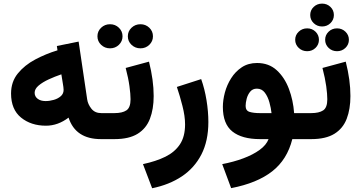

<svg xmlns="http://www.w3.org/2000/svg" viewBox="-20 -755 1962 1042"><path d="M527.8 0Q390.1 0 352.1 -116.7Q294.4 -72.8 229.5 -72.8Q148.4 -72.8 94.2 -116.9Q40 -161.1 40 -247.6Q40 -311 76.7 -356.2Q113.3 -401.4 171.1 -432.1Q229 -462.9 292 -481.9L288.6 -505.4L406.7 -529.3L453.1 -215.8Q457 -189 476.1 -165Q495.1 -141.1 529.8 -141.1H544.4V0ZM325.2 -267.1Q325.2 -273.9 324 -282.5Q322.8 -291 321.3 -300.3L313 -351.6Q278.3 -339.8 244.9 -324.5Q211.4 -309.1 189.7 -290.8Q168 -272.5 168 -251.5Q168 -231.4 184.3 -219Q200.7 -206.5 227.1 -206.5Q249.5 -206.5 272.2 -213.1Q294.9 -219.7 310.1 -233.2Q325.2 -246.6 325.2 -267.1Z M673.8 -558.1Q673.8 -585.4 693.8 -604.5Q713.9 -623.5 742.2 -623.5Q770.5 -623.5 790.3 -604.5Q810.1 -585.4 810.1 -558.1Q810.1 -530.8 790.3 -511.7Q770.5 -492.7 742.2 -492.7Q713.9 -492.7 693.8 -511.7Q673.8 -530.8 673.8 -558.1ZM508.8 -558.1Q508.8 -585.4 528.8 -604.5Q548.8 -623.5 577.1 -623.5Q605.5 -623.5 625.2 -604.5Q645 -585.4 645 -558.1Q645 -530.8 625.2 -511.7Q605.5 -492.7 577.1 -492.7Q548.8 -492.7 528.8 -511.7Q508.8 -530.8 508.8 -558.1ZM601.6 0H525.4V-141.1H600.6Q643.6 -141.1 666 -156Q688.5 -170.9 688.5 -216.3Q688.5 -243.7 682.6 -286.9Q676.8 -330.1 662.1 -386.2L788.6 -420.4Q801.3 -370.1 807.6 -323.7Q814 -277.3 814 -233.9Q814 -163.1 793.7 -110.4Q773.4 -57.6 726.8 -28.8Q680.2 0 601.6 0Z M805.7 266.6 755.9 135.7Q826.7 120.6 877.7 95.5Q928.7 70.3 956.5 28.3Q984.4 -13.7 984.4 -80.1Q984.4 -124.5 970.2 -179.9Q956.1 -235.4 939.9 -283.2L1071.8 -325.7Q1090.8 -272.5 1100.8 -210.9Q1110.8 -149.4 1110.8 -92.8Q1110.8 9.8 1073 83.3Q1035.2 156.7 966.6 202.4Q897.9 248 805.7 266.6Z M1375 -413.1Q1439 -413.1 1481.7 -374Q1524.4 -335 1547.9 -272.9Q1571.3 -210.9 1576.2 -141.1H1612.3V0H1566.4Q1538.6 111.3 1457 175Q1375.5 238.8 1234.4 266.1L1186 135.7Q1247.6 124 1300 104.5Q1352.5 85 1388.9 58.6Q1425.3 32.2 1437.5 0H1391.6Q1293 0 1241.2 -41.3Q1189.5 -82.5 1189.5 -174.8Q1189.5 -211.4 1200.4 -252.7Q1211.4 -293.9 1234.4 -330.3Q1257.3 -366.7 1292.2 -389.9Q1327.1 -413.1 1375 -413.1ZM1391.1 -141.1H1453.6Q1450.7 -168.5 1442.1 -199.5Q1433.6 -230.5 1417.2 -252.2Q1400.9 -273.9 1374 -273.9Q1351.1 -273.9 1337.6 -257.3Q1324.2 -240.7 1318.6 -218.8Q1313 -196.8 1313 -180.2Q1313 -154.3 1334.7 -147.7Q1356.4 -141.1 1391.1 -141.1Z M1663.6 -673.3Q1663.6 -699.7 1682.4 -717.5Q1701.2 -735.4 1728 -735.4Q1754.9 -735.4 1773.4 -717.5Q1792 -699.7 1792 -673.3Q1792 -647.5 1773.4 -629.4Q1754.9 -611.3 1728 -611.3Q1701.2 -611.3 1682.4 -629.4Q1663.6 -647.5 1663.6 -673.3ZM1744.6 -539.1Q1744.6 -564.9 1763.4 -583Q1782.2 -601.1 1809.1 -601.1Q1835.9 -601.1 1854.7 -583Q1873.5 -564.9 1873.5 -539.1Q1873.5 -513.2 1854.7 -495.1Q1835.9 -477.1 1809.1 -477.1Q1782.2 -477.1 1763.4 -495.1Q1744.6 -513.2 1744.6 -539.1ZM1582 -539.1Q1582 -564.9 1601.1 -583Q1620.1 -601.1 1647 -601.1Q1673.8 -601.1 1692.4 -583Q1710.9 -564.9 1710.9 -539.1Q1710.9 -513.2 1692.4 -495.1Q1673.8 -477.1 1647 -477.1Q1620.1 -477.1 1601.1 -495.1Q1582 -513.2 1582 -539.1ZM1669.4 0H1592.3V-141.1H1668.5Q1711.4 -141.1 1733.9 -156Q1756.3 -170.9 1756.3 -216.3Q1756.3 -243.7 1750.5 -286.9Q1744.6 -330.1 1730 -386.2L1856.4 -420.4Q1869.1 -370.1 1875.5 -323.7Q1881.8 -277.3 1881.8 -233.9Q1881.8 -163.1 1861.6 -110.4Q1841.3 -57.6 1794.7 -28.8Q1748 0 1669.4 0Z"/></svg>

Font: Vazirmatn RD ExtraBold
Style: Regular
Weight: 800
Designer: Saber Rastikerdar
Foundry: Saber Rastikerdar
Version: Version 32.102